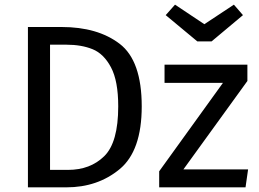

<svg xmlns="http://www.w3.org/2000/svg" viewBox="-20 -805 1111 825"><path d="M589 -348Q589 -157 494.5 -78.5Q400 0 265 0H100V-689H244Q400 -689 494.5 -616.5Q589 -544 589 -348ZM195 -613V-75H272Q368 -75 428 -134Q488 -193 488 -348Q488 -457 457 -515.5Q426 -574 378 -593.5Q330 -613 265 -613ZM1043 -457 768 -77H1046L1035 0H664V-69L938 -449H687V-527H1043ZM1024 -740 889 -627H828L692 -740L732 -785L858 -701L985 -785Z"/></svg>

Font: FiraGOUPP
Style: Medium
Weight: 400
Designer: bBox Type
Foundry: bBox Type GmbH
Version: Version 1.001